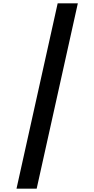

<svg xmlns="http://www.w3.org/2000/svg" viewBox="-20 -906 566 1152"><path d="M447 -886H326L79 226H200Z"/></svg>

Font: Noto Sans Kannada UI SemiCondensed
Style: Bold
Weight: 700
Width: 4
Designer: Jelle Bosma - Monotype Design Team
Foundry: Monotype Imaging Inc.
Version: Version 2.005